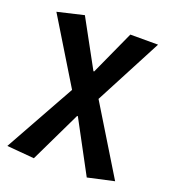

<svg xmlns="http://www.w3.org/2000/svg" viewBox="-142 -678 882 996"><g transform="rotate(20 298.5 -180.0)"><path d="M160 214 296 -69H300L452 214L597 182L370 -190L564 -560H411L300 -316H296L155 -574L10 -540L225 -187L9 201Z"/></g></svg>

Font: Noto Sans CJK SC
Style: Bold
Weight: 700
Designer: Ryoko NISHIZUKA 西塚涼子 (kana, bopomofo & ideographs); Paul D. Hunt (Latin, Greek & Cyrillic); Sandoll Communications 산돌커뮤니
Foundry: Adobe
Version: Version 2.004;hotconv 1.0.118;makeotfexe 2.5.65603